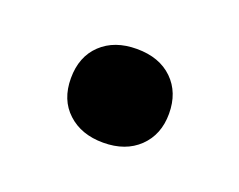

<svg xmlns="http://www.w3.org/2000/svg" viewBox="-42 -411 328 263"><g transform="rotate(20 122.5 -280.0)"><path d="M122.5 -211.5Q90.5 -211.5 70.8 -229.8Q51 -248 51 -279.5Q51 -311 70.5 -329.5Q90 -348 122.5 -348Q155.5 -348 174.8 -329.2Q194 -310.5 194 -279.5Q194 -249 174.5 -230.2Q155 -211.5 122.5 -211.5Z"/></g></svg>

Font: Encode Sans SC Medium
Style: Regular
Weight: 500
Version: Version 3.002